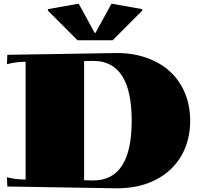

<svg xmlns="http://www.w3.org/2000/svg" viewBox="-20 -1020 1100 1050"><path d="M403.8 -799.8 241.2 -962.9 243.2 -970.2 410.2 -1000 498 -839.8H502L589.8 -1000L756.8 -970.2L758.8 -962.9L596.2 -799.8ZM439.9 -686V-34.2L490.2 -33.2Q700.2 -33.2 700.2 -359.9Q700.2 -687 490.2 -687ZM120.1 -682.1Q83 -682.1 43.9 -674.8L18.1 -668.9L20 -720.2L620.1 -730Q709 -730 783.7 -703.1Q858.4 -676.3 910.4 -628.2Q962.4 -580.1 991.2 -511.2Q1020 -442.4 1020 -359.9Q1020 -250 970.5 -166Q920.9 -82 830.1 -36.1Q739.3 9.8 620.1 9.8L20 0L18.1 -50.8L43.9 -44.9Q80.1 -38.1 120.1 -38.1Z"/></svg>

Font: Yokawerad
Style: Regular
Weight: 500
Designer: gluk
Foundry: gluk
Version: Version 0.79